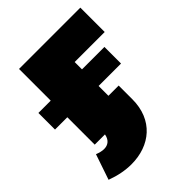

<svg xmlns="http://www.w3.org/2000/svg" viewBox="-212 -662 981 981"><g transform="rotate(-45 278.0 -171.5)"><path d="M98 0H172C166 33 146 50 116 50C102 50 86 46 68 39L21 177C69 195 116 204 160 204C295 204 398 121 398 -28V-127H324V-198H486V-318H324V-371H541V-547H98V-318H9V-198H98Z"/></g></svg>

Font: Chess Sans Black
Style: Regular
Weight: 900
Designer: Wolf Bōese
Foundry: Wolf Bōese
Version: Version 7.223;Glyphs 3.3 (3306)